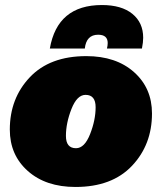

<svg xmlns="http://www.w3.org/2000/svg" viewBox="-20 -733 643 763"><path d="M178 -540Q208 -713 385 -713Q463 -713 506 -678Q549 -643 549 -583Q549 -565 544 -540H405Q408 -552 408 -562Q408 -595 370 -595Q323 -595 317 -540ZM280 10Q162 10 90.5 -53.5Q19 -117 19 -218Q19 -342 98.5 -426Q178 -510 323 -510Q441 -510 512.5 -446.5Q584 -383 584 -282Q584 -158 504.5 -74Q425 10 280 10ZM282 -144Q316 -144 338 -200Q360 -256 360 -307Q360 -356 320 -356Q286 -356 264 -300Q242 -244 242 -193Q242 -144 282 -144Z"/></svg>

Font: Elaine Sans Black
Style: Italic
Weight: 900
Italic angle: -13°
Designer: Wei Huang
Foundry: Wei Huang
Version: Version 2.001;December 24, 2019;FontCreator 12.0.0.2547 64-b